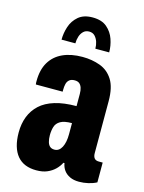

<svg xmlns="http://www.w3.org/2000/svg" viewBox="-113 -792 653 872"><g transform="rotate(15 214.0 -356.5)"><path d="M144 12Q115 12 92.5 3Q70 -6 54.5 -24.5Q39 -43 31 -70.5Q23 -98 23 -134Q23 -175 36 -208.5Q49 -242 75.5 -266.5Q102 -291 144.5 -304Q187 -317 246 -317V-374Q246 -391 242 -403Q238 -415 230 -421.5Q222 -428 208 -428Q192 -428 183 -420.5Q174 -413 171 -400.5Q168 -388 168 -373V-364H42Q41 -368 41 -372Q41 -376 41 -380Q41 -433 62 -468.5Q83 -504 122 -522Q161 -540 215 -540Q260 -540 298 -526Q336 -512 358.5 -476.5Q381 -441 381 -376V-132Q381 -117 387.5 -108.5Q394 -100 409 -100H427V-7Q410 2 388.5 7Q367 12 345 12Q320 12 302 3.5Q284 -5 273.5 -19.5Q263 -34 260 -53H255Q246 -35 231 -20.5Q216 -6 195 3Q174 12 144 12ZM200 -100Q211 -100 219.5 -106Q228 -112 234 -123.5Q240 -135 243 -150.5Q246 -166 246 -185V-237Q210 -237 192 -226.5Q174 -216 168.5 -198Q163 -180 163 -158Q163 -140 167 -126.5Q171 -113 179 -106.5Q187 -100 200 -100ZM213 -725Q256 -725 280.5 -704Q305 -683 315.5 -652.5Q326 -622 326 -591H261Q261 -608 256 -623Q251 -638 241 -648.5Q231 -659 214 -659Q198 -659 187.5 -649Q177 -639 172 -623.5Q167 -608 167 -591H102Q102 -622 112 -652.5Q122 -683 146.5 -704Q171 -725 213 -725Z"/></g></svg>

Font: Archivo ExtraCondensed ExtraBold
Style: Regular
Weight: 800
Width: 2
Designer: Hector Gatti
Foundry: Omnibus-Type
Version: Version 2.001